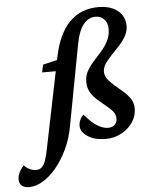

<svg xmlns="http://www.w3.org/2000/svg" viewBox="-197 -731 785 1003"><g transform="rotate(-5 195.5 -229.5)"><path d="M34.2 -367.2 43 -407.2 121.1 -425.8 167 -423.8 155.3 -367.2ZM356.4 -342.8Q356.4 -320.3 371.1 -301.8Q385.7 -283.2 406.7 -265.6Q427.7 -248 449.2 -229.5Q470.7 -210.9 485.4 -188.5Q500 -166 500 -137.7Q500 -97.7 477.1 -64.5Q454.1 -31.2 417 -11.7Q379.9 7.8 336.9 7.8Q277.3 7.8 241.2 -16.1Q205.1 -40 205.1 -71.3Q205.1 -87.9 211.4 -102.5Q217.8 -117.2 230.5 -128.9Q265.6 -85.9 296.4 -67.4Q327.1 -48.8 352.5 -48.8Q374 -48.8 387.2 -60.5Q400.4 -72.3 400.4 -95.7Q400.4 -115.2 386.2 -131.8Q372.1 -148.4 351.1 -165Q330.1 -181.6 309.1 -200.2Q288.1 -218.8 273.9 -242.7Q259.8 -266.6 259.8 -297.9Q259.8 -329.1 273.9 -354.5Q288.1 -379.9 309.1 -402.8Q330.1 -425.8 351.1 -449.7Q372.1 -473.6 386.2 -501.5Q400.4 -529.3 400.4 -563.5Q400.4 -593.8 383.3 -613.3Q366.2 -632.8 335.9 -632.8Q300.8 -632.8 273.9 -600.1Q247.1 -567.4 233.4 -492.2L155.3 -76.2Q143.6 -10.7 117.7 43.9Q91.8 98.6 58.1 139.2Q24.4 179.7 -12.7 201.7Q-49.8 223.6 -85 223.6Q-109.4 223.6 -123 212.4Q-136.7 201.2 -136.7 178.7Q-136.7 161.1 -127.4 142.1Q-118.2 123 -103.5 108.4Q-88.9 124 -72.3 130.9Q-55.7 137.7 -40 137.7Q-23.4 137.7 -11.7 127.4Q0 117.2 8.8 93.3Q17.6 69.3 25.4 27.3L122.1 -446.3Q146.5 -562.5 205.6 -622.1Q264.6 -681.6 356.4 -681.6Q399.4 -681.6 430.2 -668Q460.9 -654.3 478 -629.9Q495.1 -605.5 495.1 -571.3Q495.1 -543 481 -518.1Q466.8 -493.2 446.3 -470.7Q425.8 -448.2 405.3 -427.2Q384.8 -406.2 370.6 -385.3Q356.4 -364.3 356.4 -342.8Z"/></g></svg>

Font: Crimson Pro SemiBold
Style: Italic
Weight: 600
Italic angle: -12°
Designer: Jacques Le Bailly
Foundry: Baron von Fonthausen
Version: Version 1.003